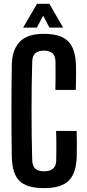

<svg xmlns="http://www.w3.org/2000/svg" viewBox="-20 -987 460 1016"><path d="M212.5 8.5Q121.5 8.5 82.8 -30Q44 -68.5 42.5 -157.5Q41.5 -213.5 41 -275Q40.5 -336.5 40.5 -400Q40.5 -463.5 41 -525.2Q41.5 -587 42.5 -643.5Q43.5 -721.5 83.5 -764.8Q123.5 -808 212 -808Q300 -808 339.5 -769.8Q379 -731.5 382 -642.5Q382.5 -625 382.5 -600.8Q382.5 -576.5 382 -552.8Q381.5 -529 381 -511H273Q273.5 -533 273.8 -559.5Q274 -586 274 -612.8Q274 -639.5 273.5 -661.5Q273 -691 257.8 -705Q242.5 -719 212 -719Q181.5 -719 166.5 -705Q151.5 -691 150.5 -661.5Q148.5 -598 147.8 -532.2Q147 -466.5 147 -400Q147 -333.5 147.8 -267.5Q148.5 -201.5 150.5 -138.5Q151.5 -109 166.8 -94.8Q182 -80.5 212.5 -80.5Q245 -80.5 261 -94.8Q277 -109 277.5 -138.5Q278 -161 278.2 -188.8Q278.5 -216.5 278 -244Q277.5 -271.5 277 -294H385.5Q386.5 -261 386.8 -225.8Q387 -190.5 386 -157.5Q383 -68.5 342.8 -30Q302.5 8.5 212.5 8.5ZM102.5 -841 176 -967H241L314 -841H241.5L208.5 -904L175 -841Z"/></svg>

Font: Big Shoulders Display Thin
Style: Bold
Weight: 700
Version: Version 2.002